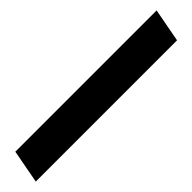

<svg xmlns="http://www.w3.org/2000/svg" viewBox="-3 -124 518 518"><g transform="rotate(-45 256.5 135.0)"><path d="M-4 87H535L517 183H-22Z"/></g></svg>

Font: Roboto Serif 20pt ExtraBold
Style: Italic
Weight: 800
Italic angle: -10°
Version: Version 1.007